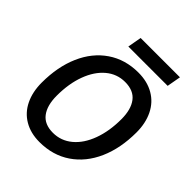

<svg xmlns="http://www.w3.org/2000/svg" viewBox="-238 -1008 1160 1160"><g transform="rotate(45 341.5 -428.5)"><path d="M53 -254Q53 -389 98 -492Q143 -595 227 -652.5Q311 -710 424 -710Q500 -710 556 -677.5Q612 -645 641.5 -585Q671 -525 671 -446Q671 -311 625.5 -208Q580 -105 495.5 -47.5Q411 10 297 10Q222 10 166.5 -22.5Q111 -55 82 -115Q53 -175 53 -254ZM550 -438Q550 -521 515 -567Q480 -613 407 -613Q338 -613 285 -568.5Q232 -524 202.5 -444.5Q173 -365 173 -262Q173 -179 208 -133Q243 -87 315 -87Q384 -87 437.5 -131.5Q491 -176 520.5 -256Q550 -336 550 -438ZM285 -867H621L605 -778H269Z"/></g></svg>

Font: Niramit SemiBold
Style: Italic
Weight: 600
Italic angle: -10°
Designer: Katatrad Aksorn Co.,Ltd.
Foundry: Cadson Demak Co.,Ltd.
Version: Version 1.001; ttfautohint (v1.6)